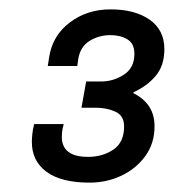

<svg xmlns="http://www.w3.org/2000/svg" viewBox="-20 -718 373 410"><path d="M171 -328Q111 -328 79.5 -351Q48 -374 48 -415Q48 -421 49 -431.5Q50 -442 53 -453H116Q113 -442 112.5 -435.5Q112 -429 112 -426Q112 -383 168 -383Q199 -383 222 -398.5Q245 -414 245 -448Q245 -471 226.5 -479.5Q208 -488 184 -488H154L164 -544H196Q222 -544 244.5 -558.5Q267 -573 267 -603Q267 -625 252 -634Q237 -643 216 -643Q191 -643 171 -630.5Q151 -618 147 -591L145 -577H82L85 -596Q92 -642 129 -670Q166 -698 216 -698Q268 -698 299.5 -676Q331 -654 331 -613Q331 -578 312.5 -556Q294 -534 265 -521V-519Q287 -508 298.5 -490.5Q310 -473 310 -448Q310 -412 290.5 -385Q271 -358 239.5 -343Q208 -328 171 -328Z"/></svg>

Font: Archivo VF Beta
Style: Italic
Weight: 400
Italic angle: -10°
Designer: Hector Gatti
Foundry: Omnibus-Type
Version: Version 1.002